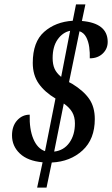

<svg xmlns="http://www.w3.org/2000/svg" viewBox="-20 -780 513 879"><path d="M175 -37Q107 -43 71 -77Q35 -111 35 -160Q35 -203 58.5 -229Q82 -255 116 -255Q114 -189 132.5 -144.5Q151 -100 186 -88L234 -329Q185 -358 157.5 -397Q130 -436 130 -492Q130 -588 182 -634Q234 -680 313 -685L328 -760H371L355 -684Q471 -674 473 -591Q474 -558 451 -535.5Q428 -513 391 -513Q392 -538 388.5 -564Q385 -590 374.5 -610Q364 -630 344 -637L296 -404L311 -396Q363 -364 388.5 -327Q414 -290 414 -235Q414 -143 358 -91.5Q302 -40 217 -36L193 79H150ZM301 -639Q267 -632 244 -599.5Q221 -567 221 -514Q221 -485 230 -465Q239 -445 260 -428ZM228 -86Q272 -91 297.5 -126.5Q323 -162 323 -215Q323 -245 310.5 -266.5Q298 -288 272 -306Z"/></svg>

Font: Noto Serif ExtraCondensed Medium
Style: Italic
Weight: 500
Width: 2
Italic angle: -12°
Designer: Monotype Design Team
Foundry: Monotype Imaging Inc.
Version: Version 2.013; ttfautohint (v1.8.4.7-5d5b)